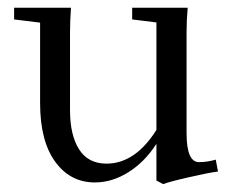

<svg xmlns="http://www.w3.org/2000/svg" viewBox="-20 -462 601 498"><path d="M226.1 11.2Q162.1 11.2 123 -42.7Q84 -96.7 84 -194.3V-403.3L16.6 -411.6V-441.9H164.1Q161.6 -407.7 161.6 -377V-176.3Q161.6 -111.8 185.1 -74.7Q208.5 -37.6 256.3 -37.6Q330.6 -37.6 385.7 -125V-403.8L322.8 -411.6V-441.9H466.8Q463.9 -409.2 463.9 -377V-116.7Q463.9 -41.5 496.1 -41.5Q517.6 -41.5 539.6 -47.9L545.4 -17.1Q522 -14.2 469.5 -2.2Q417 9.8 403.3 15.6L385.7 6.3V-88.9Q355.5 -42 313.2 -15.4Q271 11.2 226.1 11.2Z"/></svg>

Font: Elstob 10pt
Style: Regular
Weight: 400
Designer: Peter S. Baker
Version: Version 1.015